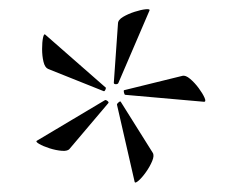

<svg xmlns="http://www.w3.org/2000/svg" viewBox="-20 -708 488 415"><path d="M131 -387Q127 -381 114 -382Q101 -383 87 -387.5Q73 -392 64.5 -397Q56 -402 60 -404L206 -491Q208 -493 212 -490Q216 -487 214 -485ZM271 -315 233 -481Q232 -483 236 -486.5Q240 -490 241 -488L310 -378Q314 -372 309 -360Q304 -348 295.5 -336Q287 -324 279.5 -317.5Q272 -311 271 -315ZM204 -511 84 -559Q77 -562 74 -574.5Q71 -587 71 -602Q71 -617 73 -626.5Q75 -636 78 -633L207 -520Q210 -519 208 -514.5Q206 -510 204 -511ZM421 -488 251 -503Q249 -503 248 -507.5Q247 -512 248 -513L374 -544Q381 -546 391 -537.5Q401 -529 409.5 -517.5Q418 -506 422 -497Q426 -488 421 -488ZM226 -529 235 -657Q235 -665 246 -671.5Q257 -678 271 -682.5Q285 -687 295 -688Q305 -689 303 -685L236 -529Q235 -526 230.5 -526Q226 -526 226 -529Z"/></svg>

Font: Cormorant Light Light
Style: Regular
Weight: 300
Version: Version 4.000